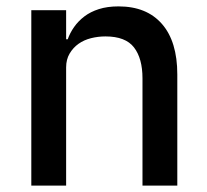

<svg xmlns="http://www.w3.org/2000/svg" viewBox="-20 -581 648 601"><path d="M78 -549H187V-458H192Q199 -478 212 -496.5Q225 -515 244 -529.5Q263 -544 289.5 -552.5Q316 -561 351 -561Q439 -561 487 -506Q535 -451 535 -348V0H426V-336Q426 -398 399.5 -432.5Q373 -467 310 -467Q287 -467 265 -461.5Q243 -456 226 -444Q209 -432 198 -413.5Q187 -395 187 -370V0H78Z"/></svg>

Font: IBM Plex Sans Thai Medium
Style: Regular
Weight: 500
Designer: Mike Abbink, Paul van der Laan, Pieter van Rosmalen, Ben Mitchell, Mark Frömberg
Foundry: Bold Monday
Version: Version 1.1